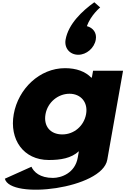

<svg xmlns="http://www.w3.org/2000/svg" viewBox="-20 -1398 1112 1704"><path d="M675 -912C747 -912 817 -971 830 -1046C841 -1106 806 -1152 751 -1166C786 -1264 869 -1332 869 -1332L817 -1378C709 -1300 587 -1186 562 -1046C549 -971 600 -912 675 -912ZM23 188C71 376 887 278 932 20L1072 -770H806L795 -709H790C737 -763 659 -793 557 -793C332 -793 142 -610 102 -385C62 -160 188 22 413 22C518 22 612 7 680 -56L670 1C646 138 524 181 450 181C334 181 280 128 259 82ZM384 -385C403 -491 496 -566 597 -566C696 -566 763 -491 744 -385C725 -280 637 -205 533 -205C425 -205 365 -280 384 -385Z"/></svg>

Font: Hussar Dziwak
Style: Kur
Weight: 400
Version: Version 1.022